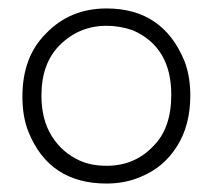

<svg xmlns="http://www.w3.org/2000/svg" viewBox="-20 -426 527 454"><path d="M232 -406Q365 -406 416 -282Q430 -246 430 -200Q430 -130 398.5 -80Q367 -30 313 -8Q276 8 232 8Q96 8 47 -115Q33 -150 33 -198Q33 -291 88 -346Q145 -406 232 -406ZM232 -365Q167 -365 121 -319Q78 -276 78 -200Q78 -143 102.5 -104Q127 -65 169 -46Q196 -34 232 -34Q299 -34 343 -81Q385 -123 385 -202Q385 -314 295 -354Q264 -365 232 -365Z"/></svg>

Font: Bhavuka
Style: Regular
Weight: 400
Version: 2.94.0; ttfautohint (v1.2) -l 7 -r 28 -G 50 -x 13 -D deva -f